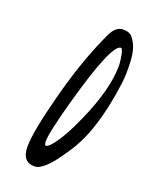

<svg xmlns="http://www.w3.org/2000/svg" viewBox="-116 -623 539 704"><g transform="rotate(20 153.5 -270.5)"><path d="M106.9 20.5Q58.1 20.5 58.1 -38.6Q58.1 -97.7 97.4 -246.6Q136.7 -395.5 184.6 -501.5Q194.3 -522.5 195.8 -526.4Q214.4 -562.5 241.2 -562.5Q268.1 -562.5 278.3 -548.3Q303.2 -518.6 306.2 -465.3Q309.1 -412.1 304.2 -376Q278.3 -178.2 208.5 -78.1L198.7 -63.5Q142.6 20.5 106.9 20.5ZM270.5 -451.2Q265.1 -497.1 255.9 -496.6Q220.2 -494.6 151.9 -250Q114.3 -114.7 114.3 -79.1Q114.7 -78.1 115.5 -71.5Q116.2 -64.9 121.1 -64.9Q127.4 -65.4 139.6 -78.6Q173.3 -117.2 212.9 -207Q272 -340.3 272 -432.6Q272 -439.9 270.5 -451.2Z"/></g></svg>

Font: Kristi
Style: Regular
Weight: 400
Italic angle: -15°
Version: Version 1.004